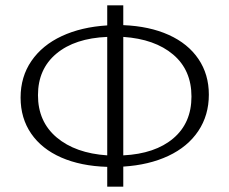

<svg xmlns="http://www.w3.org/2000/svg" viewBox="-20 -688 858 718"><path d="M441 -65V10H381V-64Q282 -67 209 -99Q136 -131 96.5 -188.5Q57 -246 57 -323Q57 -401 97.5 -460Q138 -519 211 -553Q284 -587 381 -593V-668H441V-594Q539 -590 611 -557.5Q683 -525 722 -467.5Q761 -410 761 -334Q761 -257 721.5 -198Q682 -139 609.5 -105Q537 -71 441 -65ZM381 -107V-550Q260 -545 191 -487.5Q122 -430 122 -332Q122 -233 192 -174Q262 -115 381 -107ZM696 -327Q696 -426 627.5 -484Q559 -542 441 -550V-107Q560 -113 628 -170.5Q696 -228 696 -327Z"/></svg>

Font: Isabella Sans
Style: Regular
Weight: 400
Designer: Original fonts by Christian Thalmann (Catharsis Fonts), Modifications by Cristiano Sobral
Version: Version 0.002;July 12, 2020;FontCreator 13.0.0.2655 64-bit; 